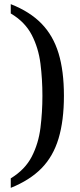

<svg xmlns="http://www.w3.org/2000/svg" viewBox="-20 -780 386 928"><path d="M32 82Q101 40 133.5 -23Q166 -86 175.5 -162Q185 -238 185 -317Q185 -397 175.5 -472.5Q166 -548 133.5 -611Q101 -674 32 -715V-760Q124 -724 180.5 -666Q237 -608 263 -522.5Q289 -437 289 -317Q289 -197 263 -110.5Q237 -24 180.5 33.5Q124 91 32 128Z"/></svg>

Font: Noto Serif Khitan Small Script
Style: Regular
Weight: 400
Designer: LIU Zhao, ZHANG Congyu, Kushim JIANG
Foundry: Guyu Beijing Co. Ltd.
Version: Version 1.000; ttfautohint (v1.8.4.7-5d5b)